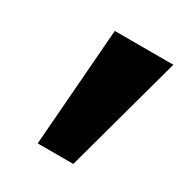

<svg xmlns="http://www.w3.org/2000/svg" viewBox="-105 -792 538 565"><g transform="rotate(30 163.5 -510.0)"><path d="M97 -310 128 -710H327L218 -310Z"/></g></svg>

Font: Livvic Black
Style: Italic
Weight: 900
Italic angle: -10°
Designer: Jacques Le Bailly, Baron von Fonthausen
Version: Version 1.001; ttfautohint (v1.8.2)